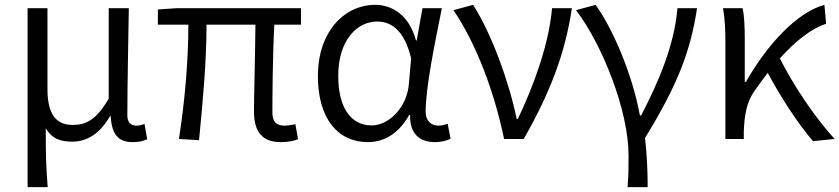

<svg xmlns="http://www.w3.org/2000/svg" viewBox="-20 -574 3467 793"><path d="M94 199H177C170 113 169 66 169 -44C196 1 232 11 279 11C339 11 393 -22 434 -94H437C442 -19 468 13 527 13C555 13 573 8 588 1L577 -62C563 -57 554 -55 544 -55C521 -55 506 -68 506 -97C506 -234 510 -391 512 -540H429V-167C376 -74 330 -58 280 -58C206 -58 176 -110 176 -207V-540H94Z M1141 13C1171 13 1193 8 1211 1L1200 -61C1179 -57 1165 -55 1156 -55C1122 -55 1105 -70 1105 -109C1105 -165 1106 -345 1113 -472H1223V-540H708L632 -535V-472H758C758 -323 743 -153 719 0L802 5C817 -148 833 -317 833 -472H1035C1034 -350 1029 -174 1029 -115C1029 -31 1061 13 1141 13Z M1499 13C1570 13 1628 -25 1670 -99H1674C1671 -23 1713 13 1775 13C1806 13 1827 6 1841 -1L1829 -63C1818 -59 1804 -55 1791 -55C1761 -55 1738 -75 1738 -112C1738 -213 1776 -396 1805 -540H1725L1701 -407H1698C1669 -514 1598 -554 1529 -554C1405 -554 1293 -446 1293 -260C1293 -82 1377 13 1499 13ZM1515 -56C1428 -56 1377 -131 1377 -261C1377 -408 1455 -485 1537 -485C1588 -485 1648 -459 1678 -333L1669 -230C1663 -135 1589 -56 1515 -56Z M2062 0H2143C2251 -189 2314 -352 2342 -540H2260C2247 -391 2186 -224 2119 -83H2114C2083 -234 2011 -434 1934 -554L1853 -532C1947 -393 2021 -197 2062 0Z M2572 199H2655C2655 137 2652 60 2644 -4C2777 -221 2831 -358 2859 -540H2778C2765 -386 2700 -236 2628 -97H2623C2592 -268 2510 -457 2440 -554L2359 -532C2467 -391 2576 -118 2576 67C2576 125 2576 150 2572 199Z M3338 9 3427 0C3344 -91 3254 -226 3201 -333C3269 -408 3332 -456 3392 -476L3385 -554C3271 -523 3147 -388 3061 -236H3056V-415C3056 -462 3054 -512 3047 -540H2966C2975 -493 2976 -438 2976 -395V0H3052V-28C3054 -97 3064 -154 3096 -198C3115 -225 3133 -250 3151 -273C3204 -173 3278 -60 3338 9Z"/></svg>

Font: ChiuKong Gothic MN Normal
Style: Regular
Weight: 350
Designer: Ryoko NISHIZUKA 西塚涼子 (kana, bopomofo & ideographs); Paul D. Hunt (Latin, Greek & Cyrillic); Sandoll Communications 산돌커뮤니
Foundry: Adobe
Version: Version 1.300